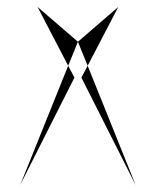

<svg xmlns="http://www.w3.org/2000/svg" viewBox="-20 -532 447 552"><path d="M38 0 194 -309 176 -343ZM88 -512 176 -343 204 -412ZM204 -412 232 -343 320 -512ZM214 -309 370 0 232 -343Z"/></svg>

Font: Digital Distortion
Style: Regular
Weight: 400
Version: Version 1